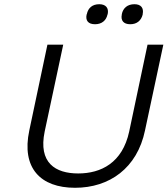

<svg xmlns="http://www.w3.org/2000/svg" viewBox="-20 -882 795 911"><path d="M205 -670 119 -263C81 -85 172 9 336 9C500 9 631 -85 668 -263L755 -670H680L593 -258C561 -109 459 -59 351 -59C243 -59 161 -109 192 -258L280 -670ZM391 -813C385 -785 398 -767 431 -767C463 -767 484 -785 490 -813L491 -815C497 -844 482 -862 451 -862C418 -862 398 -844 392 -815ZM558 -813C552 -785 566 -767 598 -767C630 -767 650 -785 657 -813V-815C663 -844 649 -862 618 -862C585 -862 564 -844 558 -815Z"/></svg>

Font: LT Wave Text Light Italic
Style: Regular
Weight: 300
Designer: Daniel Lyons
Version: Version 2.5 (Glyphs App)